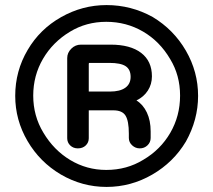

<svg xmlns="http://www.w3.org/2000/svg" viewBox="-20 -719 840 757"><path d="M220 -31Q137 -80 88.5 -163Q40 -246 40 -341Q40 -439 89 -522Q137 -604 221 -651.5Q305 -699 400 -699Q497 -699 582 -652Q665 -602 713 -519Q761 -436 761 -341Q761 -247 713 -161Q664 -79 580 -30.5Q496 18 400 18Q304 18 220 -31ZM151 -196Q192 -127 257 -88Q322 -49 399 -49Q480 -49 545 -89Q613 -129 651.5 -195.5Q690 -262 690 -342Q690 -422 651 -486Q610 -556 544 -594.5Q478 -633 399 -633Q320 -633 256 -594Q188 -553 149.5 -487Q111 -421 111 -342Q111 -262 151 -196ZM245 -490Q245 -511 261 -527Q277 -543 299 -543H416Q494 -543 536.5 -510.5Q579 -478 579 -418Q579 -387 563 -362Q547 -337 518 -323Q544 -307 559 -275.5Q574 -244 574 -201V-175Q574 -158 561.5 -146Q549 -134 531 -134Q514 -134 501 -146Q488 -158 488 -175V-192Q488 -242 475 -263Q462 -284 427 -284H330V-174Q330 -157 318 -145.5Q306 -134 287 -134Q269 -134 257 -145.5Q245 -157 245 -174ZM413 -358Q453 -358 474 -373Q495 -388 495 -416Q495 -445 475.5 -458Q456 -471 411 -471H333Q331 -471 330.5 -470Q330 -469 330 -466V-358Z"/></svg>

Font: 寒蝉全圆体 Bold
Style: Regular
Weight: 700
Designer: Warren2060
      Designed by Motoya company      

      [Varela Round]
      Joe Prince(Latin component); Avraham Cornf
Foundry: ChillType
Version: Version 3.200